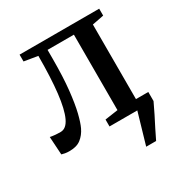

<svg xmlns="http://www.w3.org/2000/svg" viewBox="-168 -661 911 963"><g transform="rotate(-30 287.0 -179.0)"><path d="M401 180 453.5 0 436.5 -52.5H547.5V0Q533.5 30 517.8 61.5Q502 93 486.5 123Q471 153 458.5 180ZM58 7Q43.5 7 32 5Q20.5 3 13 0.5L6.5 -104Q17 -101.5 33.5 -100Q50 -98.5 67 -98.5Q99.5 -98.5 120 -142.2Q140.5 -186 150.5 -272Q160.5 -358 160.5 -485L82 -498V-537.5H543V-497.5L476 -484.5V-51L544.5 -40V0H292.5V-40L368 -51V-488H215.5V-437.5Q215.5 -331.5 207.5 -257.2Q199.5 -183 187.8 -135.5Q176 -88 164 -63Q149 -31.5 124.2 -12.2Q99.5 7 58 7Z"/></g></svg>

Font: Merriweather 60pt Medium
Style: Regular
Weight: 500
Version: Version 2.100